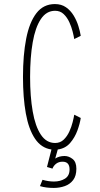

<svg xmlns="http://www.w3.org/2000/svg" viewBox="-20 -726 490 944"><path d="M244.5 198Q227.5 198 210 196Q192.5 194 176.5 189L189 158Q218 166.5 245.5 166.5Q276.5 166.5 299.2 152.5Q322 138.5 322 107Q322 69 287.5 69Q269 69 256.2 78.8Q243.5 88.5 238 103L211 95L233 9Q183 2 152 -44.2Q121 -90.5 107 -168.2Q93 -246 93 -348Q93 -455.5 108.8 -536Q124.5 -616.5 159 -661.2Q193.5 -706 250 -706Q282 -706 304.5 -690.2Q327 -674.5 342 -649.8Q357 -625 365.2 -598.5Q373.5 -572 377 -550L345 -534Q343 -547.5 337.2 -570.5Q331.5 -593.5 320.8 -617Q310 -640.5 293 -656.8Q276 -673 251 -673Q208 -673 180.8 -632Q153.5 -591 140.8 -517.8Q128 -444.5 128 -348Q128 -251.5 140.8 -178.2Q153.5 -105 180.8 -64Q208 -23 251 -23Q276 -23 293 -39.2Q310 -55.5 320.8 -79Q331.5 -102.5 337.2 -125.5Q343 -148.5 345 -162L377 -146Q373 -118.5 360.5 -84.2Q348 -50 324.8 -23Q301.5 4 264 9L251.5 53.5Q271 41 297.5 41Q318 41 336.8 55.5Q355.5 70 355.5 103.5Q355.5 138.5 339.8 159.2Q324 180 298.5 189Q273 198 244.5 198Z"/></svg>

Font: Trispace Condensed Thin
Style: Regular
Weight: 100
Width: 3
Designer: Tyler Finck
Foundry: Etcetera Type Company
Version: Version 1.210; ttfautohint (v1.8.3)